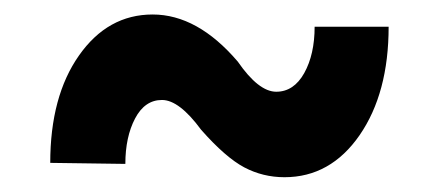

<svg xmlns="http://www.w3.org/2000/svg" viewBox="-20 -424 597 261"><path d="M508.3 -387.7Q508.3 -297.4 468.8 -240.2Q429.2 -183.1 366.7 -183.1Q337.4 -183.1 312 -196.5Q286.6 -210 253.4 -247.6Q223.6 -288.1 200.2 -288.1Q176.8 -288.1 163.6 -262.9Q150.4 -237.8 150.4 -201.2L48.3 -202.6Q48.3 -293 87.4 -348.6Q126.5 -404.3 187.5 -404.3Q248.5 -404.3 303.2 -340.3Q331.5 -299.3 355.5 -299.3Q379.4 -299.3 393.6 -324.7Q407.7 -350.1 407.7 -387.7Z"/></svg>

Font: RobotoCondensed-Bold
Style: Bold
Weight: 700
Designer: Google
Version: Version 2.001240; 2014